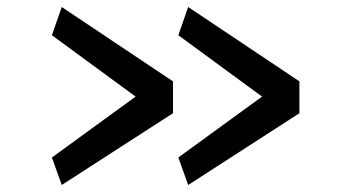

<svg xmlns="http://www.w3.org/2000/svg" viewBox="-20 -573 985 542"><path d="M154.3 -553.2 468.3 -343.3V-253.4L154.3 -50.8L126.5 -128.4L362.8 -300.3L126.5 -473.6ZM825.2 -343.3V-253.4L511.2 -50.8L483.4 -128.4L719.7 -300.3L483.4 -473.6L511.2 -553.2Z"/></svg>

Font: Merriweather Sans
Style: Regular
Weight: 400
Designer: Eben Sorkin
Foundry: Eben Sorkin
Version: Version 1.006; ttfautohint (v1.4.1) -l 6 -r 50 -G 0 -x 11 -H